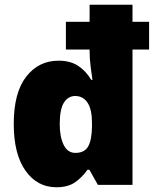

<svg xmlns="http://www.w3.org/2000/svg" viewBox="-20 -780 652 810"><path d="M218 10Q137 10 87.5 -60Q38 -130 38 -257Q38 -389 90.5 -456.5Q143 -524 227 -524Q277 -524 310 -502Q343 -480 365 -443H370Q367 -465 362.5 -498Q358 -531 358 -565V-571H258V-688H358V-760H539V-688H609V-571H539V0H393L357 -64H349Q326 -31 296 -10.5Q266 10 218 10ZM298 -135Q336 -135 351.5 -161.5Q367 -188 368 -244V-262Q368 -318 349.5 -346.5Q331 -375 297 -375Q268 -375 250 -347.5Q232 -320 232 -256Q232 -203 248.5 -169Q265 -135 298 -135Z"/></svg>

Font: Noto Sans Lao UI SemCond Blk
Style: Regular
Weight: 900
Width: 4
Designer: Monotype Design Team
Foundry: Monotype Imaging Inc.
Version: Version 2.000; ttfautohint (v1.8.4.7-5d5b)